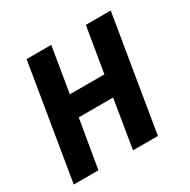

<svg xmlns="http://www.w3.org/2000/svg" viewBox="-124 -637 748 755"><g transform="rotate(-30 250.0 -260.0)"><path d="M3 0 89 -520H201L167 -315H324L358 -520H471L385 0H272L308 -219H152L115 0Z"/></g></svg>

Font: Iosevka SS04 Oblique
Style: Bold
Weight: 700
Italic angle: -9°
Monospace: yes
Designer: Belleve Invis
Foundry: Belleve Invis
Version: Version 19.0.0; ttfautohint (v1.8.4)